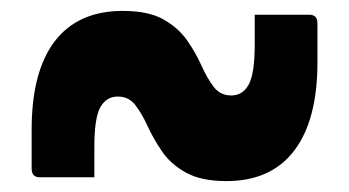

<svg xmlns="http://www.w3.org/2000/svg" viewBox="-20 -476 640 352"><path d="M395 -144Q349 -144 321 -159.5Q293 -175 277 -198.5Q261 -222 250.5 -245Q240 -268 228 -283.5Q216 -299 196 -299Q175 -299 164 -279.5Q153 -260 153 -207V-151H53Q38 -151 38 -167V-238Q38 -345 80.5 -400.5Q123 -456 205 -456Q252 -456 279.5 -440.5Q307 -425 323 -402Q339 -379 349.5 -355.5Q360 -332 372 -316.5Q384 -301 404 -301Q425 -301 436 -321Q447 -341 447 -395V-449H547Q562 -449 562 -433V-362Q562 -256 519.5 -200Q477 -144 395 -144Z"/></svg>

Font: Recursive Sn Lnr St
Style: Bold
Weight: 700
Version: Version 1.079;hotconv 1.0.112;makeotfexe 2.5.65598; ttfautoh